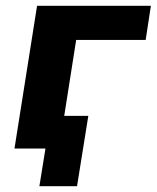

<svg xmlns="http://www.w3.org/2000/svg" viewBox="-20 -513 541 663"><path d="M116 130 137 0H41L59 -113H285L246 130ZM30 0 108 -493H501L483 -375H243L184 0Z"/></svg>

Font: Nunito Sans 11pt ExtraBold
Style: Italic
Weight: 800
Italic angle: -9°
Version: Version 3.101;gftools[0.9.27]